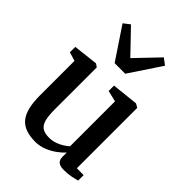

<svg xmlns="http://www.w3.org/2000/svg" viewBox="-246 -982 1113 1113"><g transform="rotate(45 310.0 -426.0)"><path d="M481 9.5Q451.5 9.5 437 -2Q422.5 -13.5 422.5 -40V-74Q405 -54.5 377.8 -34.8Q350.5 -15 317.5 -2Q284.5 11 249 11Q157 11 117.8 -38Q78.5 -87 78.5 -197.5V-482L24.5 -498V-542.5L174 -559.5H177.5L196.5 -546.5V-201.5Q196.5 -152 204.2 -121.2Q212 -90.5 231.8 -76.5Q251.5 -62.5 287.5 -62.5Q315.5 -62.5 338.8 -70.8Q362 -79 380.2 -90.8Q398.5 -102.5 410.5 -113.5V-482L342 -498.5V-542.5L501.5 -559.5H505.5L528.5 -546.5V-51.5L584.5 -51L584 -5.5Q567 -1.5 541 4Q515 9.5 481 9.5ZM252.5 -637 121.5 -833 160.5 -863 296 -722 430.5 -862.5 469.5 -833 339 -637Z"/></g></svg>

Font: Merriweather 36pt SemiBold
Style: Regular
Weight: 600
Version: Version 2.100